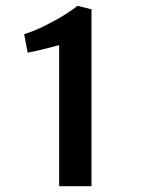

<svg xmlns="http://www.w3.org/2000/svg" viewBox="-20 -644 488 664"><path d="M75.7 -461.9 63.5 -525.9Q93.3 -534.7 131.1 -553Q168.9 -571.3 201.2 -591.3Q233.4 -611.3 247.6 -624L296.4 -611.8V0H184.6V-487.8Q120.1 -470.2 75.7 -461.9Z"/></svg>

Font: Merriweather Sans
Style: Regular
Weight: 400
Designer: Eben Sorkin
Foundry: Eben Sorkin
Version: Version 1.006; ttfautohint (v1.4.1) -l 6 -r 50 -G 0 -x 11 -H